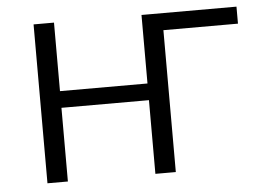

<svg xmlns="http://www.w3.org/2000/svg" viewBox="-44 -594 880 649"><g transform="rotate(-5 396.5 -269.5)"><path d="M91.8 0V-539.1H161.1V-306.6H458V-539.1H780.3V-481.4H527.3V0H458V-250H161.1V0Z"/></g></svg>

Font: Min Sans Light
Style: Regular
Weight: 300
Designer: Jinseong-Kim, NotoSansCJK, Nunito
Foundry: Jinseong-Kim
Version: Version 1.400;Glyphs 3.1.2 (3151)